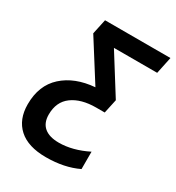

<svg xmlns="http://www.w3.org/2000/svg" viewBox="-174 -821 860 938"><g transform="rotate(30 256.0 -352.0)"><path d="M21 -170Q21 -277 88 -337.5Q155 -398 266 -407L125 -630L143 -714H512L492 -619H248L384 -402L367 -323H319Q235 -323 185 -286.5Q135 -250 135 -178Q135 -131 163.5 -107Q192 -83 246 -83Q323 -83 407 -125V-27Q330 10 227 10Q126 10 73.5 -37.5Q21 -85 21 -170Z"/></g></svg>

Font: Noto Sans UI NarrowMedium
Style: Italic
Weight: 500
Width: 4
Italic angle: -12°
Designer: Monotype Design Team
Foundry: Monotype Imaging Inc.
Version: Version 1.001